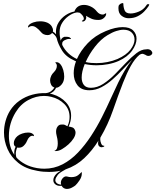

<svg xmlns="http://www.w3.org/2000/svg" viewBox="-20 -764 1014 1253"><path d="M416 469Q407 469 398 464.5Q389 460 383 450L381 448Q379 448 376.5 448.5Q374 449 372 449Q353 449 340.5 438.5Q328 428 328 412Q328 394 344 375Q349 369 357.5 362.5Q366 356 376 350Q358 354 339 356Q320 358 300 358Q282 358 263 356.5Q244 355 224 351Q148 338 100 299.5Q52 261 29 208.5Q6 156 6 101Q6 63 16 26.5Q26 -10 45 -41Q70 -81 108 -107.5Q146 -134 190.5 -146Q235 -158 277 -156Q299 -158 313.5 -169Q328 -180 335 -193Q321 -197 314 -210.5Q307 -224 307 -238Q307 -243 307.5 -247Q308 -251 309 -255Q314 -272 321.5 -281.5Q329 -291 336 -298Q342 -304 346.5 -314Q351 -324 351 -334Q351 -348 340 -355Q343 -358 349 -358Q364 -358 375.5 -343Q387 -328 393 -306.5Q399 -285 399 -264Q399 -232 381.5 -212Q364 -192 346 -191Q334 -164 305 -153Q310 -152 315.5 -151Q321 -150 326 -148Q376 -133 410 -96.5Q444 -60 444 -8Q444 26 428 62Q438 63 451 67Q464 71 470 87Q473 94 473 101Q473 119 460 139.5Q447 160 427 178Q407 196 385 209Q364 222 342 222Q336 222 334 221Q348 216 352.5 202.5Q357 189 357 173Q357 158 354.5 143Q352 128 349 118Q346 106 346 95Q346 76 355 63Q364 50 378 49Q395 47 404 51.5Q413 56 420 60Q428 43 431 28Q434 13 434 -1Q434 -51 399.5 -85.5Q365 -120 315 -132Q293 -138 267 -138Q215 -138 164.5 -111Q114 -84 82 -31Q38 41 38 123Q38 156 46.5 188Q55 220 74 247Q73 243 73 240Q73 237 73 233Q73 210 82 194Q79 192 75 188Q70 182 70 170Q70 159 76 146.5Q82 134 94 124Q106 114 125 107.5Q144 101 163 101Q185 101 195 111Q201 115 201.5 119Q202 123 201 125Q197 122 191 122Q181 122 171.5 131.5Q162 141 159 150Q156 157 151 166.5Q146 176 135 187Q122 200 103 200Q95 200 92 199Q83 220 83 239Q83 257 89 266Q112 290 144.5 307.5Q177 325 222 333Q234 335 246 336Q258 337 269 337Q333 337 388 308.5Q443 280 489 231.5Q535 183 574 123.5Q613 64 645 0.5Q677 -63 703.5 -122Q730 -181 752 -226Q772 -267 795 -305.5Q818 -344 843 -374Q814 -346 782 -311.5Q750 -277 715 -246Q680 -215 642 -195Q604 -175 563 -175Q511 -175 486 -207Q461 -239 461 -286Q461 -324 476 -364L469 -367Q411 -392 384.5 -435Q358 -478 350 -515Q346 -525 338.5 -533.5Q331 -542 320 -549Q309 -535 290 -535Q276 -535 264 -541Q256 -544 244 -558.5Q232 -573 218 -583Q204 -594 189 -594Q175 -594 165 -584Q163 -586 163 -589Q163 -594 168 -600Q178 -611 198.5 -618Q219 -625 242 -625Q268 -625 289 -616Q308 -607 317 -593Q326 -579 326 -566Q326 -561 325 -558Q336 -552 346 -540Q346 -545 345.5 -548.5Q345 -552 345 -556Q345 -590 363 -618.5Q381 -647 409 -665.5Q437 -684 466 -689Q467 -691 467 -692.5Q467 -694 468 -695Q485 -732 529 -732Q550 -732 573 -721Q596 -710 613 -688Q629 -669 650 -669Q657 -669 661 -672Q673 -681 673 -675Q673 -661 660.5 -649Q648 -637 634 -635Q630 -634 626.5 -634Q623 -634 619 -634Q594 -634 575.5 -642.5Q557 -651 541 -661Q543 -655 543 -651Q543 -642 538 -634Q533 -626 525 -624H520Q514 -624 514 -626Q514 -629 521 -632Q527 -635 527 -642Q527 -653 517 -665Q507 -677 499 -681Q491 -683 485 -683Q479 -683 476 -682Q452 -677 427 -659Q402 -641 385.5 -614.5Q369 -588 369 -556Q369 -540 371 -526Q373 -512 376 -498Q378 -506 383 -512.5Q388 -519 396 -522Q399 -524 402.5 -524Q406 -524 410 -524Q433 -524 438 -517Q444 -513 443 -512.5Q442 -512 441 -509Q438 -510 432 -510Q417 -510 401.5 -501.5Q386 -493 386 -481V-471Q401 -440 426 -416.5Q451 -393 482 -379Q505 -432 552.5 -482Q600 -532 670 -561Q703 -575 730.5 -581Q758 -587 780 -587Q827 -587 849 -565Q871 -543 871 -511Q871 -474 841.5 -433Q812 -392 754 -366Q722 -352 685 -345Q648 -338 611 -338Q591 -338 571.5 -340Q552 -342 533 -346Q513 -297 513 -258Q513 -228 527.5 -209.5Q542 -191 573 -191Q614 -191 653.5 -216.5Q693 -242 730 -279.5Q767 -317 802 -354Q837 -391 870 -416.5Q903 -442 934 -442Q938 -443 944 -443Q958 -442 966 -434Q974 -426 974 -418Q973 -409 965 -404Q957 -399 949 -399Q939 -399 933 -403.5Q927 -408 922 -409Q918 -411 915 -412Q912 -413 909 -413Q901 -413 890 -406Q860 -381 834 -334.5Q808 -288 783 -224Q750 -139 717.5 -45Q685 49 635 134V135Q634 137 634 144Q634 157 640 172Q646 187 656 187H658Q661 187 661 189Q661 192 654 195Q648 197 643 197Q637 197 631 193.5Q625 190 622 183Q621 180 620.5 177Q620 174 620 171Q620 160 623 153Q582 219 529.5 268.5Q477 318 409 341Q398 347 383 356Q368 365 358 376Q351 385 346 394.5Q341 404 341 412Q341 422 350 430.5Q359 439 379 441Q377 433 377 430Q377 412 390 398Q403 384 418 388Q431 392 445 392Q474 392 490.5 378.5Q507 365 513 358Q514 361 514 368Q514 391 498.5 413.5Q483 436 472 446Q465 452 449 460.5Q433 469 416 469ZM610 -352Q646 -352 681 -359Q716 -366 747 -379Q805 -405 831.5 -440Q858 -475 858 -506Q858 -533 839.5 -551.5Q821 -570 786 -570Q765 -570 738.5 -561.5Q712 -553 681 -534Q638 -508 600 -459.5Q562 -411 539 -359Q556 -355 574 -353.5Q592 -352 610 -352ZM819 -645Q794 -645 773.5 -661Q753 -677 753 -708Q753 -712 753 -716Q753 -720 754 -724Q755 -732 766 -739Q771 -742 778 -743.5Q785 -745 785 -739Q785 -718 793 -697Q801 -676 832 -676Q857 -676 886.5 -688.5Q916 -701 933 -726Q938 -734 940.5 -735.5Q943 -737 946 -737Q954 -737 954 -733Q954 -731 949 -723Q939 -708 921.5 -689.5Q904 -671 878.5 -658Q853 -645 819 -645Z"/></svg>

Font: Fleur De Leah
Style: Regular
Weight: 400
Designer: Robert E. Leuschke
Foundry: Robert E. Leuschke
Version: Version 1.010; ttfautohint (v1.8.3)